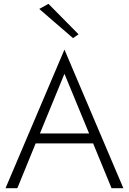

<svg xmlns="http://www.w3.org/2000/svg" viewBox="-20 -987 676 1007"><path d="M139 -235H499L481 -287H157ZM9 0H71L176 -257L182 -269L318 -600L456 -266L461 -253L565 0H627L318 -727ZM186 -940 363 -787 392 -807 234 -967Z"/></svg>

Font: NM-font
Style: Light
Weight: 500
Designer: ""
Foundry: ""
Version: ""